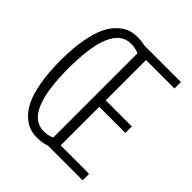

<svg xmlns="http://www.w3.org/2000/svg" viewBox="-198 -831 967 967"><g transform="rotate(45 285.0 -347.5)"><path d="M223.5 11Q195.5 11 170.8 2.8Q146 -5.5 119.8 -29.5Q93.5 -53.5 74.8 -92Q56 -130.5 44 -196.2Q32 -262 32 -348Q32 -434 44 -499.5Q56 -565 74.8 -603.2Q93.5 -641.5 119.8 -665.5Q146 -689.5 170.8 -697.8Q195.5 -706 223.5 -706Q256 -706 281 -699V-700H538V-654H335.5V-367H521.5V-321H335.5V-46H538V0H290.5Q263 11 223.5 11ZM88.5 -348Q88.5 -36 223.5 -36Q256 -36 281 -47.5V-647.5Q256 -659 223.5 -659Q88.5 -659 88.5 -348Z"/></g></svg>

Font: League Mono Narrow UltraLight
Style: Regular
Weight: 200
Width: 3
Designer: Tyler Finck
Foundry: The League of Moveable Type / Tyler Finck
Version: Version 2.210